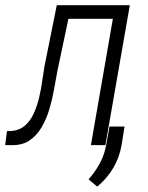

<svg xmlns="http://www.w3.org/2000/svg" viewBox="-42 -548 560 725"><path d="M403.8 -528.3 394.5 -477.1H177.2L186.5 -528.3ZM448.2 -528.3 356 0H301.3L393.1 -528.3ZM172.4 -528.3H227.1L174.8 -280.3Q168.9 -250 162.4 -212.2Q155.8 -174.3 144.8 -137Q133.8 -99.6 115.2 -67.6Q96.7 -35.6 68.6 -17.1Q40.5 1.5 -0.5 0H-22.5L-15.6 -53.2H-0.5Q30.3 -55.2 51.3 -73Q72.3 -90.8 85.2 -119.1Q98.1 -147.5 105.7 -179.4Q113.3 -211.4 117.4 -242.2Q121.6 -272.9 125.5 -295.4ZM428.2 -70.3 417.5 -2.4Q409.7 45.4 386 85.7Q362.3 126 325.2 156.7L292.5 129.4Q309.1 110.4 322.5 89.8Q335.9 69.3 345 47.4Q354 25.4 358.9 -0.5L371.6 -70.3Z"/></svg>

Font: Roboto Condensed Light
Style: Italic
Weight: 300
Italic angle: -12°
Designer: Christian Robertson
Foundry: Google
Version: Version 3.0; 2020